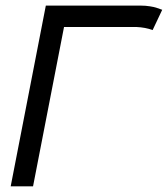

<svg xmlns="http://www.w3.org/2000/svg" viewBox="-20 -655 590 675"><path d="M141.1 -635.3H475.1Q492.2 -635.3 507.1 -632.8Q522 -630.4 528.6 -628.2Q535.2 -626 550.3 -620.6L516.6 -549.3Q491.7 -558.6 459.5 -560.1H205.1L96.2 0H17.6Z"/></svg>

Font: Fantasque Sans Mono
Style: Italic
Weight: 400
Italic angle: -11°
Monospace: yes
Designer: Jany Belluz
Version: Version 1.8.0 ; ttfautohint (v1.8.2)